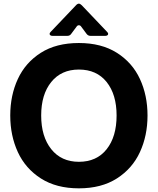

<svg xmlns="http://www.w3.org/2000/svg" viewBox="-20 -1013 863 1049"><path d="M36 -382Q36 -492 77.5 -581.5Q119 -671 203 -724.5Q287 -778 411 -778Q534 -778 618.5 -724.5Q703 -671 744.5 -581.5Q786 -492 786 -382Q786 -272 744.5 -182Q703 -92 618.5 -38Q534 16 411 16Q288 16 203.5 -38Q119 -92 77.5 -182Q36 -272 36 -382ZM617 -382Q617 -497 562.5 -565Q508 -633 411 -633Q315 -633 260 -565Q205 -497 205 -382Q205 -267 260 -198Q315 -129 411 -129Q508 -129 562.5 -197.5Q617 -266 617 -382ZM267 -817Q260 -817 255.5 -820Q251 -823 251 -828Q251 -833 257 -839L395 -984Q403 -993 411 -993Q418 -993 427 -984L565 -839Q571 -833 571 -828Q571 -823 566.5 -820Q562 -817 555 -817H475Q461 -817 453 -828L424 -867Q419 -875 411 -875Q403 -875 398 -867L369 -828Q362 -817 347 -817Z"/></svg>

Font: Open Sauce Two ExtraBold
Style: Regular
Weight: 800
Designer: Alfredo Marco Pradil
Foundry: Creative Sauce Fz LLC
Version: Version 1.477